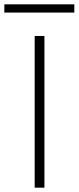

<svg xmlns="http://www.w3.org/2000/svg" viewBox="-83 -866 363 886"><path d="M77 0V-700H122V0ZM-63 -808V-846H260V-808Z"/></svg>

Font: DM Sans 17pt ExtraLight
Style: Regular
Weight: 250
Version: Version 4.004;gftools[0.9.30]